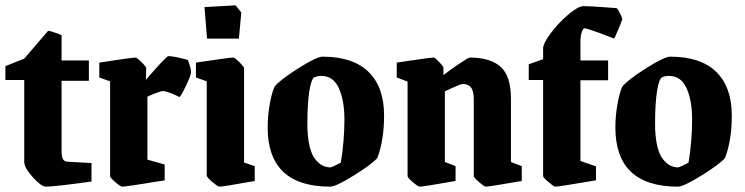

<svg xmlns="http://www.w3.org/2000/svg" viewBox="-20 -680 2757 711"><path d="M149.9 11.2Q132.8 11.2 101.3 -23.9Q69.8 -59.1 69.8 -80.1V-383.8H0V-435.1L69.8 -462.9L157.2 -564.9Q161.1 -566.4 173.8 -562.5Q186.5 -558.6 197.3 -554.2L208 -549.8V-456.1H309.1V-380.9H208V-122.1Q208 -98.6 213.6 -89.8Q219.2 -81.1 231 -81.1L318.8 -76.2V-7.8Q182.1 11.2 149.9 11.2Z M432.6 11.2Q426.8 11.2 407.2 -5.4Q387.7 -22 387.7 -27.8V-378.9L347.7 -393.1V-448.2Q467.3 -466.8 481.4 -466.8Q486.8 -466.8 504.2 -449.7Q521.5 -432.6 521.5 -426.8L520.5 -384.8Q596.2 -472.2 603.5 -472.2Q624.5 -472.2 675.8 -458Q687.5 -426.8 687.5 -413.1Q687.5 -401.4 668.5 -361.8Q649.4 -322.3 644.5 -320.8L635.3 -325.2Q625.5 -329.6 617.7 -333Q609.9 -336.4 599.6 -339.6Q589.4 -342.8 583.5 -342.8Q577.6 -342.8 557.1 -335.2Q536.6 -327.6 525.9 -321.8V-88.9L589.8 -70.8V-12.2Q447.8 11.2 432.6 11.2Z M746.6 -537.1 737.3 -653.8 852.5 -660.2 873.5 -633.8 864.7 -537.1ZM792.5 11.2Q786.6 11.2 766.1 -6.3Q745.6 -23.9 745.6 -29.8V-378.9L705.6 -393.1V-448.2Q829.6 -466.8 843.8 -466.8Q849.1 -466.8 866.5 -449.7Q883.8 -432.6 883.8 -426.8V-78.1L923.3 -64.9V-9.8Q806.6 11.2 792.5 11.2Z M1203.1 11.2Q971.2 11.2 971.2 -208Q971.2 -250.5 978.8 -293.5Q986.3 -336.4 996.6 -358.9Q1015.6 -383.3 1084.2 -426.8Q1152.8 -470.2 1174.3 -470.2Q1286.6 -470.2 1344.5 -414.1Q1402.3 -357.9 1402.3 -252Q1402.3 -161.1 1377.4 -95.2Q1357.9 -72.3 1290.8 -30.5Q1223.6 11.2 1203.1 11.2ZM1204.6 -60.1Q1207 -60.5 1216.6 -64.9Q1226.1 -69.3 1234.4 -73.7L1242.2 -78.1Q1255.4 -158.7 1255.4 -237.8Q1255.4 -308.6 1234.6 -353.8Q1213.9 -398.9 1170.4 -398.9Q1155.8 -398.9 1144.5 -394Q1132.8 -388.7 1125.5 -342.5Q1118.2 -296.4 1118.2 -222.2Q1118.2 -175.3 1125.7 -141.8Q1133.3 -108.4 1146.5 -91.6Q1159.7 -74.7 1173.8 -67.4Q1188 -60.1 1204.6 -60.1Z M1534.2 11.2Q1528.3 11.2 1508.8 -5.4Q1489.3 -22 1489.3 -27.8V-377.9L1449.2 -393.1V-448.2Q1571.3 -466.8 1586.4 -466.8Q1590.8 -466.8 1606.4 -450.4Q1622.1 -434.1 1622.1 -429.2V-401.9Q1647.9 -421.9 1681.2 -444.3Q1714.4 -466.8 1719.2 -466.8Q1795.9 -466.8 1834 -432.6Q1872.1 -398.4 1872.1 -314V-80.1L1912.1 -64.9V-9.8Q1791.5 11.2 1779.3 11.2Q1773.9 11.2 1754.2 -5.6Q1734.4 -22.5 1734.4 -27.8V-313Q1734.4 -332 1730 -344.7Q1725.6 -357.4 1717.8 -362.1Q1710 -366.7 1704.8 -367.9Q1699.7 -369.1 1693.4 -369.1Q1685.1 -369.1 1627.4 -341.8V-80.1L1667 -64.9V-9.8Q1547.4 11.2 1534.2 11.2Z M2036.1 11.2Q2030.8 11.2 2011 -5.9Q1991.2 -22.9 1991.2 -27.8V-383.8H1938V-441.9L1991.2 -460.9V-500Q1991.2 -519.5 2020 -557.9Q2048.8 -596.2 2085.2 -626.7Q2121.6 -657.2 2140.1 -657.2Q2172.9 -657.2 2263.2 -649.9Q2268.6 -645.5 2276.4 -629.9Q2284.2 -614.3 2284.2 -608.9Q2284.2 -605.5 2270.5 -573Q2256.8 -540.5 2254.4 -537.1Q2156.7 -575.2 2144 -575.2Q2141.1 -575.2 2137.7 -569.3Q2134.3 -563.5 2131.8 -552Q2129.4 -540.5 2129.4 -526.9V-456.1H2231.9V-382.8H2129.4V-84L2187 -64V-12.2Q2049.3 11.2 2036.1 11.2Z M2490.7 11.2Q2258.8 11.2 2258.8 -208Q2258.8 -250.5 2266.4 -293.5Q2273.9 -336.4 2284.2 -358.9Q2303.2 -383.3 2371.8 -426.8Q2440.4 -470.2 2461.9 -470.2Q2574.2 -470.2 2632.1 -414.1Q2689.9 -357.9 2689.9 -252Q2689.9 -161.1 2665 -95.2Q2645.5 -72.3 2578.4 -30.5Q2511.2 11.2 2490.7 11.2ZM2492.2 -60.1Q2494.6 -60.5 2504.2 -64.9Q2513.7 -69.3 2522 -73.7L2529.8 -78.1Q2543 -158.7 2543 -237.8Q2543 -308.6 2522.2 -353.8Q2501.5 -398.9 2458 -398.9Q2443.4 -398.9 2432.1 -394Q2420.4 -388.7 2413.1 -342.5Q2405.8 -296.4 2405.8 -222.2Q2405.8 -175.3 2413.3 -141.8Q2420.9 -108.4 2434.1 -91.6Q2447.3 -74.7 2461.4 -67.4Q2475.6 -60.1 2492.2 -60.1Z"/></svg>

Font: Grenze
Style: Bold
Weight: 700
Designer: Renata Polastri
Foundry: Omnibus-Type
Version: Version 1.002;PS 001.002;hotconv 1.0.88;makeotf.lib2.5.64775